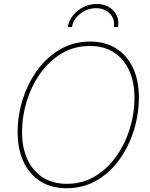

<svg xmlns="http://www.w3.org/2000/svg" viewBox="-20 -949 766 978"><path d="M318.8 9.8Q241.2 9.8 185.5 -25.6Q129.9 -61 99.9 -125.2Q69.8 -189.5 69.8 -275.4Q69.8 -359.9 95.5 -441.9Q121.1 -523.9 169.4 -590.6Q217.8 -657.2 285.9 -697.3Q354 -737.3 439.5 -737.3Q516.6 -737.3 572.3 -701.9Q627.9 -666.5 657.7 -602.5Q687.5 -538.6 687.5 -452.1Q687.5 -368.2 662.1 -285.9Q636.7 -203.6 588.9 -137Q541 -70.3 472.9 -30.3Q404.8 9.8 318.8 9.8ZM319.8 -12.7Q399.9 -12.7 463.6 -50.8Q527.3 -88.9 572.3 -152.6Q617.2 -216.3 641.1 -293.7Q665 -371.1 665 -450.2Q665 -530.8 637.9 -590.1Q610.8 -649.4 560.1 -682.1Q509.3 -714.8 439 -714.8Q358.4 -714.8 294.4 -676.8Q230.5 -638.7 185.3 -575Q140.1 -511.2 116.2 -433.6Q92.3 -356 92.3 -276.9Q92.3 -197.3 119.4 -137.7Q146.5 -78.1 197.5 -45.4Q248.5 -12.7 319.8 -12.7ZM472.7 -928.7Q508.3 -928.7 534.7 -913.1Q561 -897.5 574 -871.1Q586.9 -844.7 581.1 -811.5H559.6Q566.4 -851.6 539.8 -879.4Q513.2 -907.2 469.2 -907.2Q425.3 -907.2 389.4 -879.4Q353.5 -851.6 346.7 -811.5H325.2Q331.1 -844.7 352.5 -871.1Q374 -897.5 405.5 -913.1Q437 -928.7 472.7 -928.7Z"/></svg>

Font: Inter 20pt Thin
Style: Italic
Weight: 250
Italic angle: -9.3988°
Version: Version 4.001;git-66647c0bb